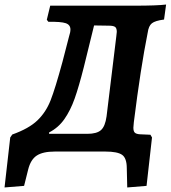

<svg xmlns="http://www.w3.org/2000/svg" viewBox="-77 -667 751 845"><path d="M512 -129 510 -105Q510 -89 516.5 -83Q523 -77 539 -76L585 -74L592 -62L568 151L483 158L481 74Q481 29 460.5 14.5Q440 0 387 0H164Q112 0 85 17.5Q58 35 47 79L29 151L-57 158L-32 -62L-23 -75Q50 -101 87.5 -137Q125 -173 145.5 -225Q166 -277 198 -395L227 -507Q233 -525 233 -537Q233 -558 212 -565Q191 -572 136 -571L129 -580L144 -642H517Q613 -642 654 -647L645 -581Q606 -576 591.5 -564.5Q577 -553 573 -523Q542 -369 512 -129ZM437 -527Q437 -543 429.5 -548.5Q422 -554 402 -554L337 -555L292 -372Q270 -285 251.5 -233Q233 -181 206.5 -143Q180 -105 139 -84V-78H307Q349 -78 367.5 -94.5Q386 -111 392 -155L435 -508Q437 -524 437 -527Z"/></svg>

Font: Alegreya SC
Style: Bold Italic
Weight: 700
Italic angle: -7°
Designer: Juan Pablo del Peral
Foundry: Huerta Tipografica
Version: Version 2.007; ttfautohint (v1.6)